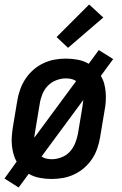

<svg xmlns="http://www.w3.org/2000/svg" viewBox="-25 -789 545 855"><path d="M58 46 -5 6 49 -69Q40 -85 35 -103.5Q30 -122 28 -141.5Q26 -161 27.5 -181Q29 -201 32 -221L52 -341Q56 -366 65 -391Q74 -416 88.5 -438Q103 -460 123.5 -478Q144 -496 168.5 -507.5Q193 -519 218 -523.5Q243 -528 268 -528Q295 -528 321.5 -523Q348 -518 370 -505L415 -566L479 -526L424 -451Q434 -435 439 -416.5Q444 -398 445.5 -378.5Q447 -359 446 -339Q445 -319 441 -299L421 -179Q417 -154 408.5 -129Q400 -104 385.5 -82Q371 -60 350.5 -42Q330 -24 305.5 -12.5Q281 -1 255.5 3.5Q230 8 205 8Q178 8 151.5 3Q125 -2 103 -15ZM128 -176 314 -428Q304 -435 292 -437.5Q280 -440 268 -440Q247 -440 225 -431.5Q203 -423 187.5 -406.5Q172 -390 163.5 -369Q155 -348 152 -327L132 -207Q131 -199 129.5 -191.5Q128 -184 128 -176ZM206 -80Q227 -80 249 -88.5Q271 -97 286 -113.5Q301 -130 309.5 -151Q318 -172 322 -193L342 -313Q343 -321 344 -328.5Q345 -336 346 -344L160 -92Q170 -85 182 -82.5Q194 -80 206 -80ZM278 -576 227 -624 372 -769 435 -711Z"/></svg>

Font: Iosevka Curly Semibold
Style: Italic
Weight: 600
Italic angle: -9°
Monospace: yes
Designer: Belleve Invis
Foundry: Belleve Invis
Version: Version 22.1.2; ttfautohint (v1.8.4)